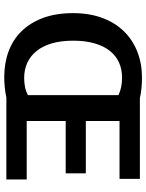

<svg xmlns="http://www.w3.org/2000/svg" viewBox="88 -768 690 906"><g transform="rotate(90 433.0 -315.0)"><path d="M344 10Q278 10 222.5 -10.5Q167 -31 127 -72Q87 -113 64.5 -173.5Q42 -234 42 -315Q42 -392 64.5 -452.5Q87 -513 127.5 -554.5Q168 -596 224 -618Q280 -640 346 -640Q371 -640 396.5 -637.5Q422 -635 444 -630H824V-534H551V-375H798V-280H551V-96H827V0H440Q417 5 392 7.5Q367 10 344 10ZM347 -546Q308 -546 276 -532Q244 -518 221 -489.5Q198 -461 185 -417.5Q172 -374 172 -316Q172 -257 185 -213.5Q198 -170 221.5 -141.5Q245 -113 277 -98.5Q309 -84 348 -84Q369 -84 390 -88Q411 -92 429 -102V-529Q410 -538 389.5 -542Q369 -546 347 -546Z"/></g></svg>

Font: Mukta SemiBold
Style: Regular
Weight: 600
Designer: Girish Dalvi and Yashodeep Gholap
Foundry: Ek Type
Version: Version 2.538;PS 1.002;hotconv 16.6.51;makeotf.lib2.5.65220;